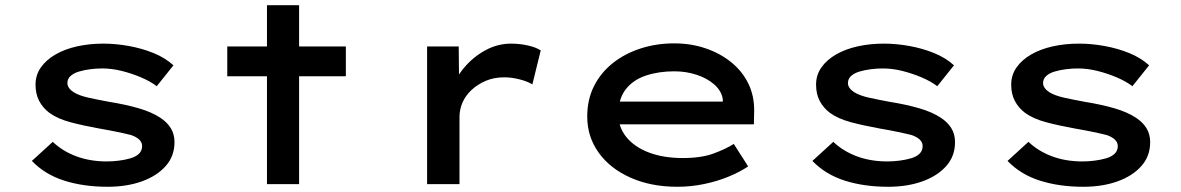

<svg xmlns="http://www.w3.org/2000/svg" viewBox="-20 -705 4522 735"><path d="M392 10Q300 10 226 -13.5Q152 -37 102 -89L182 -162Q220 -126 272.5 -106.5Q325 -87 389 -87Q411 -87 435 -90Q459 -93 479.5 -99Q500 -105 512 -116.5Q524 -128 524 -146Q524 -173 482 -188Q458 -194 426.5 -200.5Q395 -207 360 -213Q299 -224 250 -237Q201 -250 169 -273Q144 -292 130 -318.5Q116 -345 116 -381Q116 -418 136.5 -447Q157 -476 192.5 -496.5Q228 -517 275 -527.5Q322 -538 376 -538Q423 -538 473 -529Q523 -520 567.5 -502Q612 -484 644 -455L580 -375Q555 -394 519.5 -409Q484 -424 446 -433.5Q408 -443 371 -443Q349 -443 325.5 -440Q302 -437 282 -431Q262 -425 250 -414Q238 -403 238 -387Q238 -377 244.5 -368Q251 -359 262 -352Q283 -339 319 -331Q355 -323 399 -315Q461 -305 511 -290.5Q561 -276 594 -254Q620 -237 634 -214Q648 -191 648 -161Q648 -107 614 -69Q580 -31 522.5 -10.5Q465 10 392 10Z M1002 0V-685H1125V0ZM850 -413V-527H1304V-413Z M1615 0V-527H1736L1738 -338L1705 -349Q1720 -402 1755.5 -444.5Q1791 -487 1838 -512.5Q1885 -538 1936 -538Q1969 -538 2000.5 -531Q2032 -524 2050 -512L2018 -382Q1998 -394 1968 -401.5Q1938 -409 1910 -409Q1871 -409 1839.5 -395.5Q1808 -382 1785 -360.5Q1762 -339 1750.5 -312.5Q1739 -286 1739 -257V0Z M2573 10Q2472 10 2393.5 -25Q2315 -60 2271.5 -121Q2228 -182 2228 -259Q2228 -324 2254 -375.5Q2280 -427 2326 -463.5Q2372 -500 2432.5 -519.5Q2493 -539 2561 -539Q2625 -539 2681 -520Q2737 -501 2779.5 -466.5Q2822 -432 2845 -384.5Q2868 -337 2867 -279L2866 -229H2327L2304 -316H2763L2747 -303V-325Q2742 -357 2715 -381Q2688 -405 2647.5 -418.5Q2607 -432 2561 -432Q2501 -432 2452 -415.5Q2403 -399 2375 -362.5Q2347 -326 2347 -268Q2347 -218 2378 -180Q2409 -142 2464.5 -121Q2520 -100 2594 -100Q2665 -100 2712 -117.5Q2759 -135 2789 -154L2844 -68Q2813 -47 2769.5 -29Q2726 -11 2675.5 -0.5Q2625 10 2573 10Z M3380 10Q3288 10 3214 -13.5Q3140 -37 3090 -89L3170 -162Q3208 -126 3260.5 -106.5Q3313 -87 3377 -87Q3399 -87 3423 -90Q3447 -93 3467.5 -99Q3488 -105 3500 -116.5Q3512 -128 3512 -146Q3512 -173 3470 -188Q3446 -194 3414.5 -200.5Q3383 -207 3348 -213Q3287 -224 3238 -237Q3189 -250 3157 -273Q3132 -292 3118 -318.5Q3104 -345 3104 -381Q3104 -418 3124.5 -447Q3145 -476 3180.5 -496.5Q3216 -517 3263 -527.5Q3310 -538 3364 -538Q3411 -538 3461 -529Q3511 -520 3555.5 -502Q3600 -484 3632 -455L3568 -375Q3543 -394 3507.5 -409Q3472 -424 3434 -433.5Q3396 -443 3359 -443Q3337 -443 3313.5 -440Q3290 -437 3270 -431Q3250 -425 3238 -414Q3226 -403 3226 -387Q3226 -377 3232.5 -368Q3239 -359 3250 -352Q3271 -339 3307 -331Q3343 -323 3387 -315Q3449 -305 3499 -290.5Q3549 -276 3582 -254Q3608 -237 3622 -214Q3636 -191 3636 -161Q3636 -107 3602 -69Q3568 -31 3510.5 -10.5Q3453 10 3380 10Z M4127 10Q4035 10 3961 -13.5Q3887 -37 3837 -89L3917 -162Q3955 -126 4007.5 -106.5Q4060 -87 4124 -87Q4146 -87 4170 -90Q4194 -93 4214.5 -99Q4235 -105 4247 -116.5Q4259 -128 4259 -146Q4259 -173 4217 -188Q4193 -194 4161.5 -200.5Q4130 -207 4095 -213Q4034 -224 3985 -237Q3936 -250 3904 -273Q3879 -292 3865 -318.5Q3851 -345 3851 -381Q3851 -418 3871.5 -447Q3892 -476 3927.5 -496.5Q3963 -517 4010 -527.5Q4057 -538 4111 -538Q4158 -538 4208 -529Q4258 -520 4302.5 -502Q4347 -484 4379 -455L4315 -375Q4290 -394 4254.5 -409Q4219 -424 4181 -433.5Q4143 -443 4106 -443Q4084 -443 4060.5 -440Q4037 -437 4017 -431Q3997 -425 3985 -414Q3973 -403 3973 -387Q3973 -377 3979.5 -368Q3986 -359 3997 -352Q4018 -339 4054 -331Q4090 -323 4134 -315Q4196 -305 4246 -290.5Q4296 -276 4329 -254Q4355 -237 4369 -214Q4383 -191 4383 -161Q4383 -107 4349 -69Q4315 -31 4257.5 -10.5Q4200 10 4127 10Z"/></svg>

Font: Lexend Tera Medium
Style: Regular
Weight: 500
Designer: Bonnie Shaver-Troup, Thomas Jockin
Foundry: Lexend
Version: Version 1.007